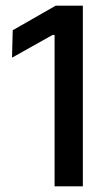

<svg xmlns="http://www.w3.org/2000/svg" viewBox="-20 -659 382 679"><path d="M173 0V-535.5H166L22.5 -455L25 -552L177 -639H273V0Z"/></svg>

Font: Anek Telugu Medium Medium
Style: Regular
Weight: 500
Version: Version 1.003